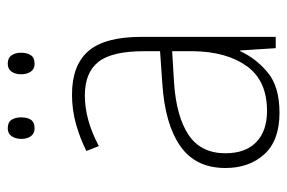

<svg xmlns="http://www.w3.org/2000/svg" viewBox="-146 -604 759 508"><g transform="rotate(-90 234.0 -349.5)"><path d="M238 -539Q316 -539 353.5 -495.5Q391 -452 391 -355V0H361L355 -94H353Q334 -52 296.5 -21Q259 10 190 10Q117 10 80.5 -30Q44 -70 44 -133Q44 -212 102 -252.5Q160 -293 267 -300L353 -306V-349Q353 -434 324.5 -469.5Q296 -505 236 -505Q204 -505 171 -496Q138 -487 102 -468L89 -501Q123 -518 160.5 -528.5Q198 -539 238 -539ZM270 -269Q180 -263 131.5 -230.5Q83 -198 83 -133Q83 -80 112.5 -51.5Q142 -23 195 -23Q275 -23 313.5 -76.5Q352 -130 353 -219V-274ZM121 -673Q121 -688 128 -698.5Q135 -709 149 -709Q165 -709 171.5 -699Q178 -689 178 -673Q178 -657 171.5 -647.5Q165 -638 149 -638Q135 -638 128 -648Q121 -658 121 -673ZM292 -674Q292 -689 299 -699Q306 -709 320 -709Q335 -709 342 -699Q349 -689 349 -674Q349 -658 342.5 -648Q336 -638 320 -638Q306 -638 299 -648Q292 -658 292 -674Z"/></g></svg>

Font: Noto Sans Khmer UI SemiCondensed ExtraLight
Style: Regular
Weight: 200
Width: 4
Designer: Danh Hong and the Monotype Design Team
Foundry: Monotype Imaging Inc.
Version: Version 2.002; ttfautohint (v1.8.4.7-5d5b)